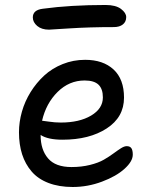

<svg xmlns="http://www.w3.org/2000/svg" viewBox="-20 -727 606 771"><path d="M176.8 -607.9Q147 -607.9 129.4 -622.8Q111.8 -637.7 111.8 -657.2Q111.8 -687 151.9 -691.9Q263.2 -707 403.8 -707Q444.8 -707 465.8 -691.2Q486.8 -675.3 486.8 -658.2Q486.8 -639.6 473.4 -628.9Q460 -618.2 437 -618.2Q338.9 -618.2 259.3 -613Q179.7 -607.9 176.8 -607.9ZM272 23.9Q216.8 23.9 174.8 7.8Q132.8 -8.3 107.2 -38.1Q81.5 -67.9 68.8 -107.4Q56.2 -147 56.2 -195.8Q56.2 -236.8 67.9 -278.3Q79.6 -319.8 102.8 -357.2Q126 -394.5 157.5 -423.6Q189 -452.6 231.7 -469.7Q274.4 -486.8 321.8 -486.8Q394 -486.8 436 -448Q478 -409.2 478 -335Q478 -256.3 408.4 -211.2Q338.9 -166 231 -166Q171.9 -166 143.1 -185.1V-184.1Q143.1 -126 172.9 -91.1Q202.6 -56.2 267.1 -56.2Q307.1 -56.2 341.3 -64.7Q375.5 -73.2 397 -85.7Q418.5 -98.1 435.3 -110.6Q452.1 -123 465.6 -131.6Q479 -140.1 488.8 -140.1Q502 -140.1 507.6 -131.8Q513.2 -123.5 513.2 -106Q513.2 -79.1 480 -49.1Q446.8 -19 389.6 2.4Q332.5 23.9 272 23.9ZM319.8 -403.8Q257.8 -403.8 211.4 -357.9Q165 -312 148.9 -242.2Q153.3 -242.2 176.8 -238.5Q200.2 -234.9 224.1 -234.9Q298.8 -234.9 345.9 -262.9Q393.1 -291 393.1 -335.9Q393.1 -370.1 375.5 -387Q357.9 -403.8 319.8 -403.8Z"/></svg>

Font: Shantell Sans Bouncy
Style: Regular
Weight: 400
Designer: Stephen Nixon, Anya Danilova, Shantell Martin
Foundry: Arrow Type
Version: Version 1.006;[9816181b4]